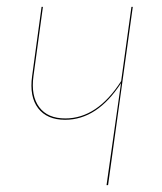

<svg xmlns="http://www.w3.org/2000/svg" viewBox="-20 -537 471 557"><path d="M365.2 -517.1 293.5 0H289.1L331.1 -295.9Q262.2 -189.5 168.9 -189.5Q116.2 -189.5 90.6 -223.1Q64.9 -256.8 73.2 -316.4L100.6 -517.1H104.5L77.1 -316.4Q69.3 -258.8 93.8 -226.1Q118.2 -193.4 169.4 -193.4Q262.2 -193.4 331.5 -301.8L361.3 -517.1Z"/></svg>

Font: Fira Sans Compressed Four
Style: Italic
Weight: 100
Width: 3
Italic angle: -8°
Designer: Carrois Corporate & Edenspiekermann AG
Foundry: Carrois Corporate GbR & Edenspiekermann AG
Version: Version 4.203;PS 004.203;hotconv 1.0.88;makeotf.lib2.5.64775